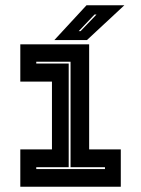

<svg xmlns="http://www.w3.org/2000/svg" viewBox="-20 -708 535 728"><path d="M57 0V-141.5H177V-398.5H57V-540H318V-141.5H438V0ZM117.5 -67H378V-74H247.5V-474H117.5V-467H240.5V-74H117.5ZM186 -556 308 -688H451.5L309.5 -556ZM278.5 -590H285.5L346 -653H338.5Z"/></svg>

Font: Tourney ExtraBold
Style: Regular
Weight: 800
Designer: Tyler Finck
Foundry: Etcetera Type Co
Version: Version 1.015